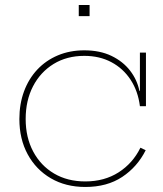

<svg xmlns="http://www.w3.org/2000/svg" viewBox="-20 -735 649 763"><path d="M319 8Q241 8 182 -26.5Q123 -61 90 -121.8Q57 -182.5 57 -262Q57 -322 75.5 -372Q94 -422 128.2 -458.5Q162.5 -495 210 -515Q257.5 -535 315 -535Q377 -535 422.8 -513Q468.5 -491 496.8 -454.5Q525 -418 534 -374H542L536 -313Q528.5 -373 499 -418Q469.5 -463 422.5 -488Q375.5 -513 315 -513Q245.5 -513 193 -480.8Q140.5 -448.5 111.2 -392Q82 -335.5 82 -262Q82 -189 111.8 -133Q141.5 -77 194.8 -45.5Q248 -14 319 -14Q395 -14 451.5 -50.2Q508 -86.5 538 -148L559 -138Q525.5 -71.5 465.5 -31.8Q405.5 8 319 8ZM536 -313V-526H560V-313ZM293 -715H336V-671H293Z"/></svg>

Font: Hepta Slab ExtraLight
Style: Regular
Weight: 200
Designer: Michael LaGattuta
Foundry: Michael LaGattuta
Version: Version 1.100